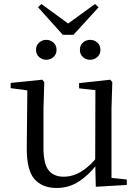

<svg xmlns="http://www.w3.org/2000/svg" viewBox="-20 -919 693 954"><path d="M210 -622Q190 -622 174.5 -635.5Q159 -649 159 -671Q159 -694 174.5 -707.5Q190 -721 210 -721Q230 -721 245.5 -707.5Q261 -694 261 -671Q261 -649 245.5 -635.5Q230 -622 210 -622ZM428 -622Q407 -622 392 -635.5Q377 -649 377 -671Q377 -694 392 -707.5Q407 -721 428 -721Q448 -721 463.5 -707.5Q479 -694 479 -671Q479 -649 463.5 -635.5Q448 -622 428 -622ZM186 -899 346 -782H291L452 -899L470 -883L345 -746H292L169 -883ZM261 15Q190 15 151 -29.5Q112 -74 113 -186L116 -484L138 -467L33 -481V-507L190 -523L200 -511L196 -380V-185Q196 -105 221.5 -73Q247 -41 296 -41Q343 -41 386 -68Q429 -95 465 -142L488 -103H462Q423 -51 373 -18Q323 15 261 15ZM456 9 453 -114V-116L454 -471L373 -480V-506L528 -523L538 -511L534 -380V-35L610 -27V0Z"/></svg>

Font: Noto Serif JP
Style: Regular
Weight: 400
Designer: Ryoko NISHIZUKA  (kana & ideographs); Frank Grießhammer (Latin, Greek & Cyrillic); Wenlong ZHANG  (bopomofo); Sandoll Co
Foundry: Adobe
Version: Version 2.003-H1;hotconv 1.1.1;makeotfexe 2.6.0